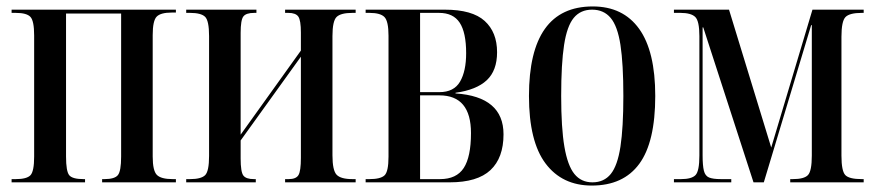

<svg xmlns="http://www.w3.org/2000/svg" viewBox="-20 -566 2721 596"><path d="M16 0V-10H29Q63 -10 74.5 -22Q86 -34 86 -80V-456Q86 -501 74.5 -513.5Q63 -526 29 -526H16V-536H526V-527H513Q479 -527 466.5 -514.5Q454 -502 454 -457V-80Q454 -36 467 -23Q480 -10 516 -10H526V0H297V-10H304Q336 -10 346 -22.5Q356 -35 356 -80V-524H185V-80Q185 -34 195 -22Q205 -10 239 -10H244V0Z M558 0V-10H570Q604 -10 616.5 -22Q629 -34 629 -82V-454Q629 -502 616.5 -514Q604 -526 570 -526H558V-536H776V-526H769Q744 -526 735.5 -515Q727 -504 727 -464V-148L914 -409V-465Q914 -503 906 -514.5Q898 -526 875 -526H865V-536H1084V-526H1074Q1038 -526 1025 -513.5Q1012 -501 1012 -454V-84Q1012 -37 1025 -23.5Q1038 -10 1074 -10H1084V0H865V-10H876Q899 -10 906.5 -22.5Q914 -35 914 -76V-390L727 -130V-74Q727 -32 735.5 -21Q744 -10 768 -10H774V0Z M1115 0V-10H1127Q1161 -10 1173.5 -21.5Q1186 -33 1186 -80V-455Q1186 -500 1173.5 -513Q1161 -526 1127 -526H1115V-536H1361Q1446 -536 1484.5 -501Q1523 -466 1523 -404Q1523 -347 1491 -317Q1459 -287 1394 -278V-276Q1543 -266 1543 -149Q1543 -76 1502.5 -38Q1462 0 1376 0ZM1344 -280Q1389 -280 1408 -312.5Q1427 -345 1427 -401Q1427 -465 1407 -495.5Q1387 -526 1343 -526H1284V-280ZM1346 -10Q1397 -10 1419.5 -44.5Q1442 -79 1442 -153Q1442 -270 1344 -270H1284V-10Z M1817 10Q1725 10 1673.5 -58.5Q1622 -127 1622 -268Q1622 -546 1820 -546Q1914 -546 1964 -476.5Q2014 -407 2014 -268Q2014 -125 1964.5 -57.5Q1915 10 1817 10ZM1819 0Q1855 0 1876 -26Q1897 -52 1906 -111Q1915 -170 1915 -268Q1915 -368 1906 -426.5Q1897 -485 1875.5 -510.5Q1854 -536 1818 -536Q1782 -536 1761 -510.5Q1740 -485 1731 -426.5Q1722 -368 1722 -268Q1722 -169 1732 -110.5Q1742 -52 1763 -26Q1784 0 1819 0Z M2072 0V-10H2094Q2127 -10 2139 -22.5Q2151 -35 2151 -83V-454Q2151 -501 2138 -513.5Q2125 -526 2092 -526H2072V-536H2243L2374 -108L2502 -536H2661V-526H2655Q2617 -526 2604.5 -513Q2592 -500 2592 -452V-83Q2592 -35 2604 -22.5Q2616 -10 2655 -10H2661V0H2433V-10H2441Q2476 -10 2488 -22.5Q2500 -35 2500 -83V-488H2498L2351 0H2319L2163 -481H2161V-84Q2161 -52 2165 -36Q2169 -20 2181 -15Q2193 -10 2218 -10H2250V0Z"/></svg>

Font: Noto Serif Display ExtraCondensed Medium
Style: Regular
Weight: 500
Width: 2
Designer: Monotype Design Team
Foundry: Monotype Imaging Inc.
Version: Version 2.009